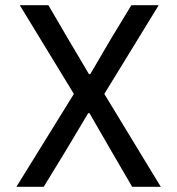

<svg xmlns="http://www.w3.org/2000/svg" viewBox="-20 -718 680 738"><path d="M598 0H488L407 -139L324 -283H319L233 -139L148 0H43L264 -357L56 -698H166L242 -568L322 -433H327L406 -568L485 -698H590L381 -357Z"/></svg>

Font: Writer
Style: Regular
Weight: 400
Monospace: yes
Designer: Mike Abbink, Paul van der Laan, Pieter van Rosmalen
Foundry: Bold Monday
Version: Version 2.001 2020